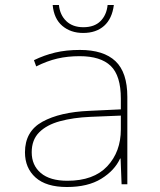

<svg xmlns="http://www.w3.org/2000/svg" viewBox="-20 -738 640 769"><path d="M248 11Q165 11 122.5 -27Q80 -65 80 -128Q80 -212 150 -250.5Q220 -289 337 -294L464 -300V-343Q464 -435 423.5 -474Q383 -513 299 -513Q251 -513 210 -503.5Q169 -494 125 -472L116 -497Q157 -517 201 -527.5Q245 -538 300 -538Q395 -538 442.5 -493Q490 -448 490 -350V0H467L463 -103H461Q439 -55 385.5 -22Q332 11 248 11ZM250 -14Q355 -14 409.5 -72Q464 -130 464 -220V-275L342 -270Q273 -267 220 -252.5Q167 -238 137 -208Q107 -178 107 -128Q107 -76 143.5 -45Q180 -14 250 -14ZM313 -606Q263 -606 229.5 -634.5Q196 -663 191 -718H216Q220 -678 245.5 -653.5Q271 -629 314 -629Q358 -629 382.5 -653.5Q407 -678 411 -718H436Q429 -663 397 -634.5Q365 -606 313 -606Z"/></svg>

Font: Noto Sans Mono Thin
Style: Regular
Weight: 100
Designer: Monotype Design Team
Foundry: Monotype Imaging Inc.
Version: Version 2.014